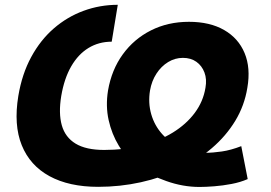

<svg xmlns="http://www.w3.org/2000/svg" viewBox="-20 -757 1111 788"><path d="M798.8 10.3Q730.5 10.3 662.6 -13.9Q594.7 -38.1 535.6 -73.7Q497.1 -110.4 467.8 -158.7Q438.5 -207 425.8 -264.4Q413.1 -321.8 423.3 -385.3Q438 -470.7 483.9 -533.9Q529.8 -597.2 599.6 -632.3Q669.4 -667.5 755.4 -667.5Q841.3 -667.5 899.9 -633.8Q958.5 -600.1 983.9 -539.1Q1009.3 -478 995.1 -396.5Q983.4 -323.7 945.6 -261.2Q907.7 -198.7 849.4 -148.9Q791 -99.1 717 -63.5Q643.1 -27.8 558.1 -9Q473.1 9.8 382.8 9.8Q263.7 9.8 183.3 -33.9Q103 -77.6 69.3 -160.9Q35.6 -244.1 55.2 -363.3Q70.3 -453.6 108.2 -523.2Q146 -592.8 200.9 -640.4Q255.9 -688 323 -712.6Q390.1 -737.3 463.4 -737.3L438.5 -585.9Q385.7 -585.9 343.5 -560.3Q301.3 -534.7 272.5 -485.1Q243.7 -435.5 231.4 -363.3Q219.7 -292.5 233.6 -242.9Q247.6 -193.4 290.3 -167.5Q333 -141.6 407.7 -141.6Q491.2 -141.6 562.7 -160.4Q634.3 -179.2 689.5 -213.1Q744.6 -247.1 779.3 -293.7Q814 -340.3 823.2 -396.5Q829.6 -431.6 819.1 -459.5Q808.6 -487.3 785.9 -503.4Q763.2 -519.5 730.5 -519.5Q698.2 -519.5 669.9 -502.2Q641.6 -484.9 622.1 -454.8Q602.5 -424.8 595.7 -385.7Q587.4 -335 600.6 -288.6Q613.8 -242.2 645.3 -207Q676.8 -171.9 723.6 -153.8Q743.7 -137.7 768.3 -133.8Q793 -129.9 822.8 -129.9Q853.5 -129.9 890.4 -135.3Q927.2 -140.6 970.2 -157.2L996.6 -22Q966.3 -8.8 930.2 -2Q894 4.9 859.1 7.6Q824.2 10.3 798.8 10.3Z"/></svg>

Font: Inter ExtraBold
Style: Italic
Weight: 800
Italic angle: -9.3988°
Designer: Rasmus Andersson
Foundry: rsms
Version: Version 4.001;git-66647c0bb